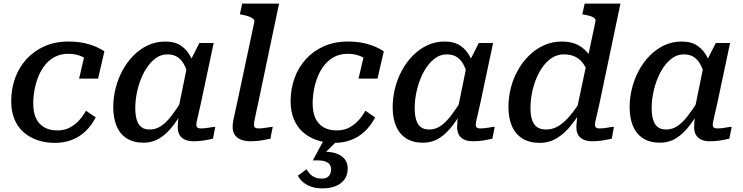

<svg xmlns="http://www.w3.org/2000/svg" viewBox="-20 -778 4113 1063"><path d="M298 -56Q338 -56 368 -72.5Q398 -89 420 -114Q442 -139 456 -165L510 -128Q486 -82 452.5 -50.5Q419 -19 376.5 -3Q334 13 284 13Q231 13 186.5 -2.5Q142 -18 109.5 -47Q77 -76 59.5 -119Q42 -162 42 -217Q42 -285 63.5 -345Q85 -405 126.5 -450.5Q168 -496 226.5 -522Q285 -548 359 -548Q408 -548 446.5 -539.5Q485 -531 512.5 -518.5Q540 -506 558 -494L523 -343H418L450 -480Q462 -479 470.5 -472Q479 -465 483.5 -456Q488 -447 488.5 -437.5Q489 -428 485 -421Q475 -438 457.5 -451Q440 -464 415 -472Q390 -480 357 -480Q317 -480 285.5 -464Q254 -448 231 -420Q208 -392 193.5 -357Q179 -322 171.5 -282.5Q164 -243 164 -205Q164 -156 179.5 -123Q195 -90 225 -73Q255 -56 298 -56Z M1066 -364 1027 -334Q1019 -378 1004.5 -410Q990 -442 966.5 -459.5Q943 -477 907 -477Q874 -477 847 -459Q820 -441 798 -410.5Q776 -380 760.5 -341Q745 -302 737 -260.5Q729 -219 729 -180Q729 -142 737 -115Q745 -88 762.5 -74.5Q780 -61 809 -61Q843 -61 871.5 -80Q900 -99 929 -136.5Q958 -174 992 -229L1011 -198Q977 -134 941.5 -86.5Q906 -39 865.5 -13.5Q825 12 774 12Q719 12 681.5 -12Q644 -36 625.5 -80Q607 -124 607 -185Q607 -237 620 -289Q633 -341 658 -387.5Q683 -434 718.5 -470Q754 -506 798.5 -527Q843 -548 895 -548Q949 -548 983.5 -524Q1018 -500 1038 -458.5Q1058 -417 1066 -364ZM1163 -540 1093 -210Q1085 -173 1079 -148Q1073 -123 1070 -109Q1067 -95 1067 -88Q1067 -77 1073 -72Q1079 -67 1091 -67Q1114 -67 1135.5 -71Q1157 -75 1172 -76L1159 -10Q1144 -7 1126.5 -3.5Q1109 0 1090 2Q1071 4 1049 4Q1023 4 1003.5 -5Q984 -14 974 -31Q964 -48 964 -74Q964 -84 965.5 -105.5Q967 -127 970 -157L962 -148L1016 -412L1023 -420L1084 -540Z M1388 -656Q1390 -667 1381.5 -674Q1373 -681 1357 -687Q1341 -693 1318 -697L1308 -699L1321 -758H1525L1410 -210Q1402 -173 1396.5 -148Q1391 -123 1388.5 -109Q1386 -95 1386 -88Q1386 -77 1392 -72Q1398 -67 1411 -67Q1426 -67 1440 -69Q1454 -71 1467 -73Q1480 -75 1490 -76L1477 -10Q1462 -7 1444 -3.5Q1426 0 1406.5 2Q1387 4 1366 4Q1337 4 1315 -4.5Q1293 -13 1280.5 -30.5Q1268 -48 1268 -74Q1268 -88 1270.5 -104.5Q1273 -121 1279.5 -148Q1286 -175 1295 -219Z M1845 -56Q1885 -56 1915 -72.5Q1945 -89 1967 -114Q1989 -139 2003 -165L2057 -128Q2033 -82 1999.5 -50.5Q1966 -19 1923.5 -3Q1881 13 1831 13Q1778 13 1733.5 -2.5Q1689 -18 1656.5 -47Q1624 -76 1606.5 -119Q1589 -162 1589 -217Q1589 -285 1610.5 -345Q1632 -405 1673.5 -450.5Q1715 -496 1773.5 -522Q1832 -548 1906 -548Q1955 -548 1993.5 -539.5Q2032 -531 2059.5 -518.5Q2087 -506 2105 -494L2070 -343H1965L1997 -480Q2009 -479 2017.5 -472Q2026 -465 2030.5 -456Q2035 -447 2035.5 -437.5Q2036 -428 2032 -421Q2022 -438 2004.5 -451Q1987 -464 1962 -472Q1937 -480 1904 -480Q1864 -480 1832.5 -464Q1801 -448 1778 -420Q1755 -392 1740.5 -357Q1726 -322 1718.5 -282.5Q1711 -243 1711 -205Q1711 -156 1726.5 -123Q1742 -90 1772 -73Q1802 -56 1845 -56ZM1766 265Q1729 265 1702.5 255.5Q1676 246 1658 230.5Q1640 215 1629 195L1677 159Q1684 171 1694.5 183Q1705 195 1721.5 203Q1738 211 1762 211Q1788 211 1800.5 196.5Q1813 182 1813 159Q1813 145 1806 134Q1799 123 1782 116.5Q1765 110 1737 110H1712L1775 -7L1854 -5L1769 78L1774 62Q1819 62 1848 74Q1877 86 1891 106.5Q1905 127 1905 155Q1905 191 1887 215.5Q1869 240 1838 252.5Q1807 265 1766 265Z M2613 -364 2574 -334Q2566 -378 2551.5 -410Q2537 -442 2513.5 -459.5Q2490 -477 2454 -477Q2421 -477 2394 -459Q2367 -441 2345 -410.5Q2323 -380 2307.5 -341Q2292 -302 2284 -260.5Q2276 -219 2276 -180Q2276 -142 2284 -115Q2292 -88 2309.5 -74.5Q2327 -61 2356 -61Q2390 -61 2418.5 -80Q2447 -99 2476 -136.5Q2505 -174 2539 -229L2558 -198Q2524 -134 2488.5 -86.5Q2453 -39 2412.5 -13.5Q2372 12 2321 12Q2266 12 2228.5 -12Q2191 -36 2172.5 -80Q2154 -124 2154 -185Q2154 -237 2167 -289Q2180 -341 2205 -387.5Q2230 -434 2265.5 -470Q2301 -506 2345.5 -527Q2390 -548 2442 -548Q2496 -548 2530.5 -524Q2565 -500 2585 -458.5Q2605 -417 2613 -364ZM2710 -540 2640 -210Q2632 -173 2626 -148Q2620 -123 2617 -109Q2614 -95 2614 -88Q2614 -77 2620 -72Q2626 -67 2638 -67Q2661 -67 2682.5 -71Q2704 -75 2719 -76L2706 -10Q2691 -7 2673.5 -3.5Q2656 0 2637 2Q2618 4 2596 4Q2570 4 2550.5 -5Q2531 -14 2521 -31Q2511 -48 2511 -74Q2511 -84 2512.5 -105.5Q2514 -127 2517 -157L2509 -148L2563 -412L2570 -420L2631 -540Z M2968 13Q2911 13 2872 -11.5Q2833 -36 2814 -80.5Q2795 -125 2795 -187Q2795 -239 2808 -290.5Q2821 -342 2846.5 -388Q2872 -434 2908.5 -470Q2945 -506 2991 -527Q3037 -548 3091 -548Q3146 -548 3183.5 -527Q3221 -506 3245 -470.5Q3269 -435 3281 -390L3241 -355Q3231 -392 3213 -420Q3195 -448 3167.5 -462.5Q3140 -477 3102 -477Q3067 -477 3038 -459Q3009 -441 2986.5 -410.5Q2964 -380 2948.5 -341.5Q2933 -303 2925 -261.5Q2917 -220 2917 -180Q2917 -142 2925.5 -115Q2934 -88 2953 -74.5Q2972 -61 3004 -61Q3031 -61 3055 -71.5Q3079 -82 3102.5 -103Q3126 -124 3150.5 -155.5Q3175 -187 3202 -230L3219 -199Q3182 -135 3144 -87Q3106 -39 3063 -13Q3020 13 2968 13ZM3257 4Q3217 4 3194 -15.5Q3171 -35 3171 -74Q3171 -80 3172 -92Q3173 -104 3174.5 -119Q3176 -134 3178 -152L3169 -150L3276 -656Q3279 -669 3272.5 -676Q3266 -683 3251.5 -688Q3237 -693 3214 -697L3204 -699L3217 -758H3415L3300 -210Q3292 -173 3286 -148Q3280 -123 3277 -109Q3274 -95 3274 -88Q3274 -77 3280 -72Q3286 -67 3299 -67Q3321 -67 3342.5 -71Q3364 -75 3379 -76L3367 -10Q3352 -7 3334.5 -3.5Q3317 0 3297.5 2Q3278 4 3257 4Z M3925 -364 3886 -334Q3878 -378 3863.5 -410Q3849 -442 3825.5 -459.5Q3802 -477 3766 -477Q3733 -477 3706 -459Q3679 -441 3657 -410.5Q3635 -380 3619.5 -341Q3604 -302 3596 -260.5Q3588 -219 3588 -180Q3588 -142 3596 -115Q3604 -88 3621.5 -74.5Q3639 -61 3668 -61Q3702 -61 3730.5 -80Q3759 -99 3788 -136.5Q3817 -174 3851 -229L3870 -198Q3836 -134 3800.5 -86.5Q3765 -39 3724.5 -13.5Q3684 12 3633 12Q3578 12 3540.5 -12Q3503 -36 3484.5 -80Q3466 -124 3466 -185Q3466 -237 3479 -289Q3492 -341 3517 -387.5Q3542 -434 3577.5 -470Q3613 -506 3657.5 -527Q3702 -548 3754 -548Q3808 -548 3842.5 -524Q3877 -500 3897 -458.5Q3917 -417 3925 -364ZM4022 -540 3952 -210Q3944 -173 3938 -148Q3932 -123 3929 -109Q3926 -95 3926 -88Q3926 -77 3932 -72Q3938 -67 3950 -67Q3973 -67 3994.5 -71Q4016 -75 4031 -76L4018 -10Q4003 -7 3985.5 -3.5Q3968 0 3949 2Q3930 4 3908 4Q3882 4 3862.5 -5Q3843 -14 3833 -31Q3823 -48 3823 -74Q3823 -84 3824.5 -105.5Q3826 -127 3829 -157L3821 -148L3875 -412L3882 -420L3943 -540Z"/></svg>

Font: Roboto Serif Medium
Style: Italic
Weight: 500
Italic angle: -10°
Designer: Greg Gazdowicz
Foundry: Commercial Type
Version: Version 1.008